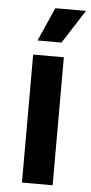

<svg xmlns="http://www.w3.org/2000/svg" viewBox="-53 -766 379 798"><g transform="rotate(5 136.5 -367.0)"><path d="M70 0V-534H198V0ZM83 -594 145 -734H273L183 -594Z"/></g></svg>

Font: Geist SemBd
Style: Regular
Weight: 400
Designer: Basement.studio, Andrés Briganti, Mateo Zaragoza
Foundry: Basement.studio, Vercel, Andrés Briganti, Guido Ferreyra, Mateo Zaragoza
Version: Version 1.401